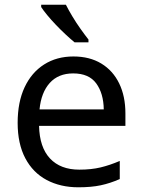

<svg xmlns="http://www.w3.org/2000/svg" viewBox="-20 -786 604 816"><path d="M292 -546Q361 -546 410.5 -516Q460 -486 486.5 -431.5Q513 -377 513 -304V-251H146Q148 -160 192.5 -112.5Q237 -65 317 -65Q368 -65 407.5 -74.5Q447 -84 489 -102V-25Q448 -7 408 1.5Q368 10 313 10Q237 10 178.5 -21Q120 -52 87.5 -113.5Q55 -175 55 -264Q55 -352 84.5 -415Q114 -478 167.5 -512Q221 -546 292 -546ZM291 -474Q228 -474 191.5 -433.5Q155 -393 148 -321H421Q420 -389 389 -431.5Q358 -474 291 -474ZM260 -766Q271 -744 287.5 -716.5Q304 -689 322.5 -663Q341 -637 356 -618V-606H297Q280 -620 259 -639.5Q238 -659 217.5 -680.5Q197 -702 180.5 -722Q164 -742 155 -756V-766Z"/></svg>

Font: Noto Sans New Tai Lue
Style: Regular
Weight: 400
Designer: Monotype Design Team
Foundry: Monotype Imaging Inc.
Version: Version 2.003